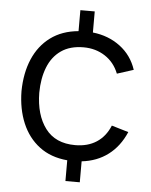

<svg xmlns="http://www.w3.org/2000/svg" viewBox="-53 -764 661 839"><g transform="rotate(5 277.0 -345.0)"><path d="M265.5 29.5V-61.5Q192.5 -68 142.8 -105.8Q93 -143.5 67 -205Q41 -266.5 40 -345Q41 -425 67.2 -486.2Q93.5 -547.5 143.5 -584.5Q193.5 -621.5 265.5 -628V-720H328.5V-627.5Q397.5 -620 448.8 -581.5Q500 -543 520.5 -480.5L448.5 -457.5Q429.5 -506 388.2 -532.8Q347 -559.5 294 -559.5Q234.5 -559.5 195.5 -532.2Q156.5 -505 137.5 -456.5Q118.5 -408 118 -345Q119 -248 163 -189.2Q207 -130.5 294 -130.5Q349 -130.5 387.8 -155.8Q426.5 -181 446.5 -229.5L520.5 -207.5Q493 -143.5 444.2 -106.8Q395.5 -70 328.5 -62.5V29.5Z"/></g></svg>

Font: Manrope ExtraLight
Style: Regular
Weight: 400
Version: Version 4.504